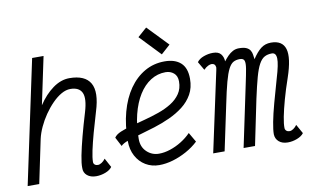

<svg xmlns="http://www.w3.org/2000/svg" viewBox="-86 -1038 1972 1225"><g transform="rotate(-10 900.0 -425.5)"><path d="M517 -87 549 -28Q536 -9 506 2.5Q476 14 445 14Q409 14 387 -4.5Q365 -23 366 -53Q365 -82 375 -133Q385 -184 403 -252.5Q421 -321 445 -400Q471 -486 453 -524.5Q435 -563 378 -563Q350 -563 320 -546Q290 -529 260.5 -499Q231 -469 206 -432.5Q181 -396 163 -357Q145 -318 137 -282L78 0H3L173 -800H247L182 -492Q224 -556 276.5 -594Q329 -632 384 -632Q485 -632 519 -573Q553 -514 515 -393Q494 -324 477 -262Q460 -200 450 -153Q440 -106 440 -79Q440 -68 448 -61.5Q456 -55 468 -55Q480 -55 493.5 -64Q507 -73 517 -87Z M1074 -155 1110 -93Q1076 -61 1032.5 -37Q989 -13 943 0.5Q897 14 854 14Q805 14 766 -9.5Q727 -33 704.5 -75Q682 -117 682 -171Q682 -274 705 -358.5Q728 -443 770.5 -504Q813 -565 871.5 -598.5Q930 -632 1001 -632Q1068 -632 1105 -598.5Q1142 -565 1142 -495Q1142 -437 1118 -394.5Q1094 -352 1054 -321Q1014 -290 964.5 -267.5Q915 -245 864 -229Q813 -213 766.5 -200Q720 -187 686 -175Q652 -163 638 -148L607 -207Q619 -226 650 -239Q681 -252 723 -263.5Q765 -275 812.5 -287.5Q860 -300 905.5 -316Q951 -332 988 -355Q1025 -378 1047.5 -411Q1070 -444 1070 -490Q1070 -526 1048 -544.5Q1026 -563 995 -563Q943 -563 898.5 -535Q854 -507 821.5 -455Q789 -403 771 -331Q753 -259 753 -172Q753 -121 786 -89.5Q819 -58 865 -58Q900 -58 938 -70.5Q976 -83 1011.5 -105Q1047 -127 1074 -155ZM992 -679 864 -813 923 -865 1051 -732Z M1687 14Q1651 14 1629.5 -4.5Q1608 -23 1607 -53Q1607 -81 1616.5 -131Q1626 -181 1644.5 -249Q1663 -317 1687 -400Q1714 -489 1712.5 -526Q1711 -563 1684 -563Q1656 -563 1636 -552Q1616 -541 1600 -512Q1584 -483 1569.5 -430.5Q1555 -378 1537 -295L1476 0H1402L1486 -399Q1499 -459 1505 -495Q1511 -531 1505.5 -547Q1500 -563 1476 -563Q1452 -563 1434.5 -553.5Q1417 -544 1402.5 -516Q1388 -488 1373.5 -434.5Q1359 -381 1341 -293L1279 0H1205L1317 -521Q1317 -525 1318.5 -530Q1320 -535 1319 -540Q1316 -563 1293 -563Q1284 -563 1271 -557Q1258 -551 1242 -535L1210 -590Q1224 -610 1254 -621Q1284 -632 1314 -632Q1350 -632 1365.5 -612.5Q1381 -593 1382 -565Q1395 -582 1410 -597.5Q1425 -613 1443 -622.5Q1461 -632 1482 -632Q1513 -632 1530 -624.5Q1547 -617 1555 -604Q1563 -591 1565 -575.5Q1567 -560 1569 -546Q1597 -589 1624.5 -610.5Q1652 -632 1690 -632Q1764 -632 1781.5 -574Q1799 -516 1757 -393Q1732 -321 1715 -259.5Q1698 -198 1689 -152Q1680 -106 1681 -79Q1682 -68 1690 -61.5Q1698 -55 1710 -55Q1722 -55 1735 -64Q1748 -73 1758 -87L1791 -28Q1777 -9 1747 2.5Q1717 14 1687 14Z"/></g></svg>

Font: Victor Mono
Style: Italic
Weight: 400
Italic angle: -12°
Monospace: yes
Designer: Rune Bjørnerås
Version: Version 1.561;gftools[0.9.30]